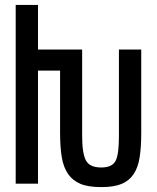

<svg xmlns="http://www.w3.org/2000/svg" viewBox="-20 -749 640 783"><path d="M393 14Q339 14 307.5 0.5Q276 -13 258 -39Q239 -66 232 -107.5Q225 -149 225 -208V-461H135V0H44V-729H135V-547H315V-196Q315 -123 330.5 -94.5Q346 -66 393 -66Q438 -66 452 -94Q459 -109 462 -134Q465 -159 465 -196V-547H556V-208Q556 -149 549.5 -107.5Q543 -66 525 -39Q507 -12 476 1Q445 14 393 14Z"/></svg>

Font: PlemolJP35 Console
Style: Regular
Weight: 400
Version: v2.0.3; ttfautohint (v1.8.4.7-5d5b-dirty) -l 6 -r 45 -G 200 